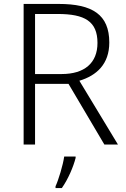

<svg xmlns="http://www.w3.org/2000/svg" viewBox="-20 -734 640 975"><path d="M278 -714H100V0H158V-308H328L510 0H579L383 -324C470 -350 535 -408 535 -518C535 -660 449 -714 278 -714ZM273 -663C410 -663 475 -626 475 -516C475 -414 409 -358 293 -358H158V-663ZM364 68V61H306C300 104 277 180 262 212V221H294C326 176 353 112 364 68Z"/></svg>

Font: Noto Sans Kannada Light
Style: Regular
Weight: 300
Designer: Jelle Bosma - Monotype Design Team
Foundry: Monotype Imaging Inc.
Version: Version 2.005